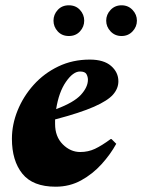

<svg xmlns="http://www.w3.org/2000/svg" viewBox="-20 -695 537 725"><path d="M190 10Q104 10 64.5 -39Q25 -88 25 -171Q25 -225 46.5 -278Q68 -331 107 -374.5Q146 -418 200 -444Q254 -470 319 -470Q372 -470 399.5 -446Q427 -422 427 -388Q427 -361 407 -338Q387 -315 335 -292Q283 -269 188 -244Q188 -236 188 -227Q188 -179 217 -150Q246 -121 283 -121Q313 -121 338.5 -133Q364 -145 398 -170H401L419 -152Q397 -112 363.5 -75Q330 -38 286.5 -14Q243 10 190 10ZM282 -425Q256 -425 229 -386Q202 -347 192 -283Q259 -308 285.5 -337Q312 -366 312 -394Q312 -405 306.5 -415Q301 -425 282 -425ZM240 -559Q214 -559 198 -576.5Q182 -594 182 -617Q182 -640 198 -657.5Q214 -675 240 -675Q266 -675 282 -657.5Q298 -640 298 -617Q298 -594 282 -576.5Q266 -559 240 -559ZM439 -559Q414 -559 397.5 -576.5Q381 -594 381 -617Q381 -640 397.5 -657.5Q414 -675 439 -675Q464 -675 480.5 -657.5Q497 -640 497 -617Q497 -594 480.5 -576.5Q464 -559 439 -559Z"/></svg>

Font: Spectral ExtraBold
Style: Italic
Weight: 800
Italic angle: -10°
Designer: Jean-Baptiste Levee
Foundry: Production Type
Version: Version 2.001